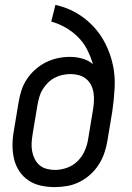

<svg xmlns="http://www.w3.org/2000/svg" viewBox="-20 -755 540 783"><path d="M203 8Q174 8 146.5 2Q119 -4 96.5 -19Q74 -34 59 -56.5Q44 -79 37.5 -106Q31 -133 31 -161.5Q31 -190 36 -219L56 -339Q60 -364 68 -388Q76 -412 90.5 -433.5Q105 -455 125 -472.5Q145 -490 168.5 -501.5Q192 -513 216.5 -518Q241 -523 265 -523Q291 -523 316 -516Q341 -509 359 -493Q350 -524 335.5 -552.5Q321 -581 298.5 -603.5Q276 -626 248.5 -642Q221 -658 189 -667L206 -735Q252 -725 291 -702.5Q330 -680 360.5 -647.5Q391 -615 411 -574.5Q431 -534 440.5 -489.5Q450 -445 447.5 -397Q445 -349 438 -301L418 -181Q414 -156 405.5 -131Q397 -106 382.5 -83.5Q368 -61 348 -43Q328 -25 304 -13Q280 -1 254 3.5Q228 8 203 8ZM204 -62Q228 -62 252.5 -70.5Q277 -79 295.5 -97Q314 -115 324.5 -138Q335 -161 339 -185L359 -306Q362 -324 363 -341.5Q364 -359 361.5 -376Q359 -393 351.5 -408Q344 -423 331 -433.5Q318 -444 301.5 -448.5Q285 -453 268 -453Q252 -453 235.5 -449.5Q219 -446 203.5 -438Q188 -430 175.5 -417.5Q163 -405 154 -390.5Q145 -376 140.5 -360Q136 -344 133 -328L113 -208Q110 -190 109 -172.5Q108 -155 111 -138.5Q114 -122 121.5 -107Q129 -92 141 -81.5Q153 -71 170 -66.5Q187 -62 204 -62Z"/></svg>

Font: Iosevka Curly
Style: Italic
Weight: 400
Italic angle: -9°
Monospace: yes
Designer: Belleve Invis
Foundry: Belleve Invis
Version: Version 22.1.2; ttfautohint (v1.8.4)